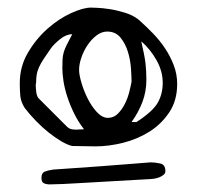

<svg xmlns="http://www.w3.org/2000/svg" viewBox="-20 -689 522 505"><path d="M89 -221Q89 -234 97.5 -237.5Q106 -241 120 -243Q134 -244 170.5 -246.5Q207 -249 248 -252Q289 -255 325.5 -258Q362 -261 376 -262Q388 -262 401.5 -259Q415 -256 415 -239Q415 -233 410 -229Q405 -225 398.5 -222.5Q392 -220 385.5 -219Q379 -218 376 -218Q363 -217 330.5 -215.5Q298 -214 261 -211.5Q224 -209 191 -207.5Q158 -206 145 -205Q140 -205 127.5 -204.5Q115 -204 111 -204Q102 -204 95.5 -207Q89 -210 89 -221ZM45 -405Q35 -421 33.5 -436Q32 -451 32 -470Q32 -514 53.5 -550.5Q75 -587 105 -613.5Q135 -640 167 -654.5Q199 -669 219 -669Q220 -669 234.5 -668.5Q249 -668 268.5 -665Q288 -662 309 -655.5Q330 -649 345 -637Q364 -620 382 -601.5Q400 -583 414 -562Q428 -541 437 -517.5Q446 -494 446 -468Q446 -425 425.5 -394Q405 -363 373.5 -343Q342 -323 304 -313.5Q266 -304 231 -304Q218 -304 203 -304.5Q188 -305 170 -305Q157 -308 141 -317.5Q125 -327 108 -340.5Q91 -354 74.5 -371Q58 -388 45 -405ZM75 -472Q75 -471 74.5 -469.5Q74 -468 74 -465Q74 -457 75.5 -446Q77 -435 82 -430L157 -355Q163 -350 169 -349Q175 -348 181 -348Q182 -348 189 -348.5Q196 -349 201 -349Q186 -368 175 -390.5Q164 -413 157 -434.5Q150 -456 147 -475.5Q144 -495 144 -509Q144 -523 144.5 -532.5Q145 -542 147.5 -551Q150 -560 155.5 -571Q161 -582 170 -599Q154 -599 138 -586Q122 -573 114 -562Q102 -545 94.5 -533.5Q87 -522 82.5 -512Q78 -502 76.5 -492.5Q75 -483 75 -472ZM365 -479Q365 -448 354.5 -420.5Q344 -393 326 -368H339Q382 -396 395 -419Q408 -442 408 -471Q408 -502 391.5 -531Q375 -560 352 -580V-578Q360 -544 362.5 -524Q365 -504 365 -479ZM188 -505Q188 -493 194 -472Q200 -451 210.5 -430Q221 -409 235 -394Q249 -379 264 -379Q279 -379 290 -390Q301 -401 308.5 -416Q316 -431 320 -447Q324 -463 326 -474Q326 -487 324.5 -509Q323 -531 316.5 -552.5Q310 -574 297 -590Q284 -606 262 -606Q247 -606 233.5 -595.5Q220 -585 210 -570Q200 -555 194 -537.5Q188 -520 188 -505Z"/></svg>

Font: Miltonian
Style: Regular
Weight: 400
Designer: Pablo Impallari
Foundry: Pablo Impallari
Version: Version 1.008